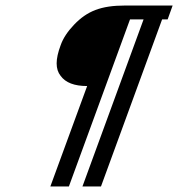

<svg xmlns="http://www.w3.org/2000/svg" viewBox="-20 -674 644 694"><path d="M199 -400C217 -375 249 -363 295 -363L162 0H229L450 -604H499L278 0H345L566 -604H586L604 -654H432C345 -654 295 -634 248 -585C225 -561 208 -536 199 -510C180 -459 180 -424 199 -400Z"/></svg>

Font: VL Great Vibes
Style: Regular
Weight: 400
Designer: Robert E. Leuschke
Foundry: Robert E. Leuschke
Version: Version 1.001